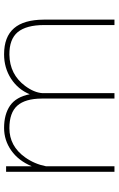

<svg xmlns="http://www.w3.org/2000/svg" viewBox="159 -737 578 936"><g transform="rotate(-90 448.0 -269.0)"><path d="M461.9 -351.6C461.9 -351.6 461.9 -351.6 461.9 -351.6C463.9 -378.4 475.6 -406.7 497.1 -435.5C497.1 -435.5 497.1 -435.5 497.1 -435.5C534.7 -485.8 585.4 -511.2 649.4 -512.2C649.4 -512.2 649.4 -512.2 649.4 -512.2C699.2 -512.7 735.8 -499.5 759.3 -471.7C782.2 -443.8 793.9 -400.9 793.9 -342.8C793.9 -342.8 793.9 0 793.9 0C793.9 0 820.3 0 820.3 0C820.3 0 820.3 -344.7 820.3 -344.7C820.3 -344.7 820.3 -344.7 820.3 -344.7C819.8 -409.2 806.2 -457.5 778.3 -489.7C750.5 -522 708 -538.1 650.9 -538.1C650.9 -538.1 650.9 -538.1 650.9 -538.1C607.4 -538.1 567.9 -526.9 532.7 -504.4C497.6 -481.4 472.2 -451.2 456.5 -413.1C456.5 -413.1 456.5 -413.1 456.5 -413.1C447.8 -457.5 429.2 -489.3 401.4 -508.8C373 -528.3 336.9 -538.1 292.5 -538.1C292.5 -538.1 292.5 -538.1 292.5 -538.1C252 -538.1 215.3 -526.4 182.1 -502.9C148.9 -479.5 123.5 -446.3 105.5 -403.3C105.5 -403.3 105.5 -528.3 105.5 -528.3C105.5 -528.3 78.6 -528.3 78.6 -528.3C78.6 -528.3 78.6 0 78.6 0C78.6 0 105.5 0 105.5 0C105.5 0 105.5 -334 105.5 -334C105.5 -334 105.5 -334 105.5 -334C112.8 -371.1 127 -404.8 148.9 -435.5C148.9 -435.5 148.9 -435.5 148.9 -435.5C185.5 -486.8 232.9 -512.2 291 -512.2C291 -512.2 291 -512.2 291 -512.2C341.3 -512.2 377.9 -499.5 400.9 -473.6C423.8 -447.8 435.1 -408.2 435.5 -355C435.5 -355 435.5 0 435.5 0C435.5 0 461.9 0 461.9 0C461.9 0 461.9 -351.6 461.9 -351.6Z"/></g></svg>

Font: WOX
Style: Regular
Weight: 500
Designer: Google
Foundry: ""
Version: ""